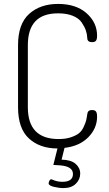

<svg xmlns="http://www.w3.org/2000/svg" viewBox="-20 -751 557 979"><path d="M425 -557Q424 -578 417.5 -596.5Q411 -615 396.5 -636.5Q382 -658 351 -670.5Q320 -683 276 -683Q122 -683 122 -521V-204Q122 -42 279 -42Q315 -42 341.5 -51Q368 -60 382.5 -71.5Q397 -83 406.5 -103.5Q416 -124 419 -136Q422 -148 425 -169Q427 -190 449 -190Q463 -190 469 -183Q475 -176 475 -156Q475 -97 430.5 -51.5Q386 -6 309 3L294 63Q342 64 365.5 84.5Q389 105 389 134Q389 164 366.5 186Q344 208 304 208Q280 208 254 201.5Q228 195 228 184Q228 178 232 170.5Q236 163 242 163L260 170Q278 176 298 176Q352 176 352 136Q352 97 285 92L252 90L273 6Q183 6 127.5 -45Q72 -96 72 -204V-521Q72 -629 128.5 -680Q185 -731 276 -731Q368 -731 421.5 -683.5Q475 -636 475 -569Q475 -550 469 -543Q463 -536 450 -536Q425 -536 425 -557Z"/></svg>

Font: Dosis
Style: Light
Weight: 300
Designer: Edgar Tolentino, Pablo Impallari, Igino Marini
Foundry: Edgar Tolentino, Pablo Impallari, Igino Marini
Version: Version 1.007